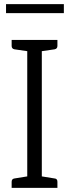

<svg xmlns="http://www.w3.org/2000/svg" viewBox="-20 -903 332 923"><path d="M181 -657V-55L243 -45Q256 -44 256 -29V0H36V-29Q36 -43 49 -45L111 -55V-657L49 -666Q36 -669 36 -682V-711H256V-682Q256 -669 243 -666ZM287 -840H9V-883H287Z"/></svg>

Font: Aleo Light
Style: Regular
Weight: 300
Designer: Alessio Laiso
Foundry: Alessio Laiso
Version: Version 2.000